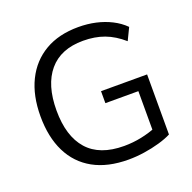

<svg xmlns="http://www.w3.org/2000/svg" viewBox="-127 -842 981 979"><g transform="rotate(-20 363.0 -352.5)"><path d="M409 9Q296 9 218.5 -34Q141 -77 101 -158Q61 -239 61 -352Q61 -464 101 -545Q141 -626 216 -670Q291 -714 397 -714Q447 -714 491.5 -704Q536 -694 574.5 -674.5Q613 -655 642 -626L610 -560Q562 -602 511 -621Q460 -640 396 -640Q275 -640 211.5 -565Q148 -490 148 -352Q148 -212 213.5 -138Q279 -64 411 -64Q459 -64 505 -73.5Q551 -83 592 -100L574 -53V-302H395V-367H645V-41Q618 -27 578 -15.5Q538 -4 494 2.5Q450 9 409 9Z"/></g></svg>

Font: NunitoSans1
Style: Book
Weight: 400
Designer: Vernon Adams
Foundry: Vernon Adams
Version: Version 3.101;gftools[0.9.27]